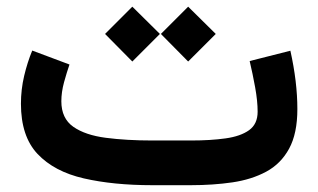

<svg xmlns="http://www.w3.org/2000/svg" viewBox="-20 -544 935 564"><path d="M540.5 0H427.2Q313 0 226.1 -20Q139.2 -40 90.3 -91.8Q41.5 -143.6 41.5 -239.3Q41.5 -281.2 51 -321.3Q60.5 -361.3 74.7 -395.5L184.1 -354.5Q176.3 -332 168.2 -302.7Q160.2 -273.4 160.2 -246.6Q160.2 -196.3 195.3 -171.6Q230.5 -147 291 -139.2Q351.6 -131.3 427.2 -131.3H541.5Q598.6 -131.3 642.6 -137.5Q686.5 -143.6 711.7 -161.6Q736.8 -179.7 736.8 -215.8Q736.8 -247.1 729.5 -287.4Q722.2 -327.6 713.4 -364.7L833 -395Q853.5 -303.2 853.5 -223.6Q853.5 -151.9 829.3 -107.4Q805.2 -63 762.2 -39.8Q719.2 -16.6 662.6 -8.3Q606 0 540.5 0ZM532.7 -524.4 613.8 -444.3 532.7 -363.3 452.6 -444.3ZM368.7 -524.4 449.7 -444.3 368.7 -363.3 288.6 -444.3Z"/></svg>

Font: Vazirmatn UI FD
Style: Bold
Weight: 700
Designer: Saber Rastikerdar
Foundry: Saber Rastikerdar
Version: Version 33.003